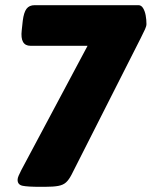

<svg xmlns="http://www.w3.org/2000/svg" viewBox="-20 -720 586 742"><path d="M136 2Q87 2 67.5 -2Q48 -6 48 -25Q48 -32 52 -41Q56 -50 62 -62L368 -636L407 -543H98Q57 -543 64 -603L68 -640Q72 -672 82.5 -686Q93 -700 114 -700H515Q526 -700 533 -688.5Q540 -677 543 -660.5Q546 -644 546 -627Q546 -619 540.5 -607Q535 -595 524 -573L256 -44Q246 -25 235 -15Q224 -5 205 -1.5Q186 2 153 2Z"/></svg>

Font: Asap Black
Style: Italic
Weight: 900
Italic angle: -6°
Designer: Pablo Cosgaya
Foundry: Omnibus-Type
Version: Version 3.001